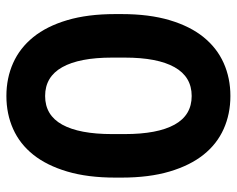

<svg xmlns="http://www.w3.org/2000/svg" viewBox="-90 -640 740 600"><g transform="rotate(-90 280.0 -340.0)"><path d="M280 10Q224 10 177 -11Q130 -32 96.5 -74Q63 -116 44 -180Q25 -244 25 -330V-350Q25 -436 44 -500Q63 -564 96.5 -606Q130 -648 177 -669Q224 -690 280 -690Q336 -690 383 -669Q430 -648 464 -606Q498 -564 517 -500Q536 -436 536 -350V-330Q536 -244 517 -180Q498 -116 464 -74Q430 -32 383 -11Q336 10 280 10ZM161 -320Q161 -218 190.5 -164.5Q220 -111 280 -111Q340 -111 370 -164.5Q400 -218 400 -320V-360Q400 -462 370 -515.5Q340 -569 280 -569Q220 -569 190.5 -515.5Q161 -462 161 -360Z"/></g></svg>

Font: CyStack Display
Style: Bold
Weight: 700
Designer: Weizhong Zhang
Foundry: 本地遙控
Version: Version 1.000;Glyphs 3.1.2 (3151)